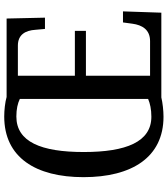

<svg xmlns="http://www.w3.org/2000/svg" viewBox="36 -800 775 886"><g transform="rotate(-90 423.0 -357.5)"><path d="M327 10C355 10 391 6 416 0H807L813 -177H762L756 -133C750 -89 729 -52 676 -52H516V-348H723V-399H516V-662H655C706 -662 725 -627 728 -581L732 -537H784L780 -714H418C394 -721 357 -725 328 -725C139 -725 48 -580 48 -359C48 -137 139 10 327 10ZM327 -46C211 -46 164 -162 164 -358C164 -555 211 -669 328 -669C362 -669 388 -663 409 -653V-61C388 -52 361 -46 327 -46Z"/></g></svg>

Font: Noto Serif Devanagari Condensed Medium
Style: Regular
Weight: 500
Width: 3
Designer: Universal Thirst, Indian Type Foundry and the Monotype Design Team
Foundry: Monotype Imaging Inc.
Version: Version 2.004